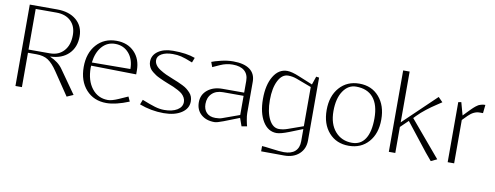

<svg xmlns="http://www.w3.org/2000/svg" viewBox="-65 -968 3790 1470"><g transform="rotate(10 1830.0 -233.0)"><path d="M117.2 -607.9V-292H283.2Q351.6 -292 391.8 -337.2Q432.1 -382.3 432.1 -460Q432.1 -528.3 390.9 -568.1Q349.6 -607.9 278.8 -607.9ZM291 -266.1Q356 -238.8 390.1 -189.9L517.1 -9.8L466.8 12.2L347.2 -165Q310.1 -220.2 274.7 -243.7Q239.3 -267.1 183.1 -267.1H117.2V0H66.9V-632.8H278.8Q374 -632.8 429.4 -585.4Q484.9 -538.1 484.9 -459Q484.9 -374.5 433.1 -323Q381.3 -271.5 291 -268.1Z M610.8 -253.9Q610.8 -251.5 610.4 -246.1Q609.9 -240.7 609.9 -237.8Q609.9 -138.7 657.2 -77.9Q704.6 -17.1 781.7 -17.1Q812 -17.1 863.8 -40L933.1 -70.8L949.7 -34.2Q847.2 7.8 773.9 7.8Q676.3 7.8 616.2 -58.8Q556.2 -125.5 556.2 -234.9Q556.2 -342.8 615 -408.9Q673.8 -475.1 770 -475.1Q856.4 -475.1 909.2 -420.9Q961.9 -366.7 961.9 -277.8V-248ZM611.8 -278.8 911.1 -280.8Q911.1 -356.4 870.1 -403.3Q829.1 -450.2 763.2 -450.2Q702.1 -450.2 661.6 -403.8Q621.1 -357.4 611.8 -278.8Z M1030.8 -26.9 1045.4 -64.9Q1108.9 -39.6 1147 -28.3Q1185.1 -17.1 1219.7 -17.1Q1282.7 -17.1 1320.6 -40.5Q1358.4 -64 1358.4 -103Q1358.4 -120.6 1350.1 -136Q1341.8 -151.4 1329.8 -162.4Q1317.9 -173.3 1296.4 -185.1Q1274.9 -196.8 1257.8 -204.1Q1240.7 -211.4 1212.4 -222.2Q1190.4 -231 1178 -236.3Q1165.5 -241.7 1145.5 -251Q1125.5 -260.3 1114 -267.8Q1102.5 -275.4 1088.6 -286.4Q1074.7 -297.4 1067.1 -308.1Q1059.6 -318.8 1054.4 -333Q1049.3 -347.2 1049.3 -362.8Q1049.3 -413.1 1093.5 -444.1Q1137.7 -475.1 1210.4 -475.1Q1314.9 -475.1 1381.3 -450.2L1366.7 -412.1Q1307.6 -436 1277.3 -443.1Q1247.1 -450.2 1211.4 -450.2Q1158.2 -450.2 1125.5 -431.6Q1092.8 -413.1 1092.8 -382.8Q1092.8 -362.8 1105 -345Q1117.2 -327.1 1140.9 -312.3Q1164.6 -297.4 1188 -286.4Q1211.4 -275.4 1245.6 -262.2Q1271.5 -252 1286.6 -245.6Q1301.8 -239.3 1324 -228.3Q1346.2 -217.3 1358.9 -207Q1371.6 -196.8 1384.8 -182.9Q1397.9 -168.9 1403.8 -152.3Q1409.7 -135.7 1409.7 -116.2Q1409.7 -60.5 1357.4 -26.4Q1305.2 7.8 1218.8 7.8Q1123 7.8 1030.8 -26.9Z M1677.2 -475.1Q1761.7 -475.1 1806.2 -442.4Q1850.6 -409.7 1850.6 -347.2V-104Q1850.6 -82 1856.9 -48.6Q1863.3 -15.1 1867.2 -3.9L1825.2 3.9L1803.2 -58.1L1683.6 -11.2Q1634.8 7.8 1614.3 7.8Q1549.8 7.8 1510.5 -27.3Q1471.2 -62.5 1471.2 -121.1Q1471.2 -180.7 1516.1 -217.3Q1561 -253.9 1631.3 -253.9H1800.3V-345.2Q1800.3 -396 1768.8 -423.1Q1737.3 -450.2 1677.2 -450.2Q1627.9 -450.2 1581.5 -429.2L1525.4 -403.8L1511.2 -441.9Q1533.2 -451.2 1582 -463.1Q1630.9 -475.1 1677.2 -475.1ZM1800.3 -229H1640.6Q1585.9 -229 1554.7 -198.5Q1523.4 -168 1523.4 -117.2Q1523.4 -75.2 1547.6 -50Q1571.8 -24.9 1616.2 -24.9Q1647.5 -24.9 1667.5 -32.2L1800.3 -80.1Z M2294.9 -384.8 2176.3 -429.2Q2144 -440.9 2110.4 -440.9Q2062.5 -440.9 2033.2 -383.5Q2003.9 -326.2 2003.9 -232.9Q2003.9 -139.6 2033.2 -82.8Q2062.5 -25.9 2110.4 -25.9Q2142.6 -25.9 2176.3 -38.1L2294.9 -80.1ZM2345.2 -466.8V22Q2345.2 86.9 2301.5 127Q2257.8 167 2186 167L2006.3 166V125Q2021.5 125 2083.7 133.5Q2146 142.1 2178.2 142.1Q2235.4 142.1 2265.1 115Q2294.9 87.9 2294.9 37.1V-58.1L2191.9 -17.1Q2128.4 7.8 2097.2 7.8Q2030.8 7.8 1990.5 -58.1Q1950.2 -124 1950.2 -232.9Q1950.2 -341.8 1990.5 -408.4Q2030.8 -475.1 2097.2 -475.1Q2132.3 -475.1 2191.9 -450.2L2300.3 -405.8L2322.3 -470.2Z M2679.2 -19Q2746.6 -19 2781.7 -73.7Q2816.9 -128.4 2816.9 -232.9Q2816.9 -337.9 2771 -393.1Q2725.1 -448.2 2637.2 -448.2Q2576.2 -448.2 2537.1 -390.4Q2498 -332.5 2498 -233.9Q2498 -133.8 2548.1 -76.4Q2598.1 -19 2679.2 -19ZM2658.2 7.8Q2562 7.8 2503.7 -58.1Q2445.3 -124 2445.3 -232.9Q2445.3 -341.8 2503.9 -408.4Q2562.5 -475.1 2658.2 -475.1Q2753.9 -475.1 2812 -408.4Q2870.1 -341.8 2870.1 -232.9Q2870.1 -124 2812 -58.1Q2753.9 7.8 2658.2 7.8Z M3020 -202.1V0H2969.7V-632.8H3020V-237.8L3272.9 -480L3307.6 -444.8Q3301.8 -439.9 3266.8 -417.5Q3231.9 -395 3194.1 -365.7Q3156.2 -336.4 3126 -305.2L3108.9 -287.1L3344.7 -7.8L3297.9 14.2L3250 -43L3079.6 -259.8Z M3628.4 -417H3602.5Q3557.1 -417 3516.1 -376L3477.5 -336.9V0H3427.2V-466.8L3450.2 -471.2L3477.5 -372.1L3511.2 -407.2Q3514.6 -410.6 3525.1 -421.4Q3535.6 -432.1 3538.8 -435.1Q3542 -438 3550.8 -446.3Q3559.6 -454.6 3563.5 -457Q3567.4 -459.5 3575.4 -465.3Q3583.5 -471.2 3588.9 -472.9Q3594.2 -474.6 3602.3 -477.5Q3610.4 -480.5 3618.2 -481.2Q3626 -481.9 3635.3 -481.9Z"/></g></svg>

Font: Resagokr
Style: Light
Weight: 300
Designer: gluk
Foundry: gluk
Version: Version 0.95